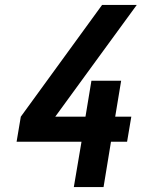

<svg xmlns="http://www.w3.org/2000/svg" viewBox="-20 -755 640 775"><path d="M278 0 309 -183H47L64 -284L392 -735H532Q449 -622 367 -509Q285 -396 203 -284H325L349 -429H469L445 -284H510L493 -183H428L398 0Z"/></svg>

Font: Iosevka Curly Extended
Style: Bold Italic
Weight: 700
Width: 7
Italic angle: -9°
Monospace: yes
Designer: Belleve Invis
Foundry: Belleve Invis
Version: Version 11.1.0; ttfautohint (v1.8.3)